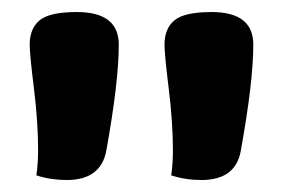

<svg xmlns="http://www.w3.org/2000/svg" viewBox="-20 -757 473 322"><path d="M335 -736.8Q404.8 -736.8 404.8 -682.1Q404.8 -620.1 383.8 -503.9Q375 -455.1 317.9 -455.1Q291 -455.1 267.1 -462.9Q270 -481.9 270 -504.9Q270 -551.8 262.9 -608.9Q255.9 -666 255.9 -682.1Q255.9 -709 272.5 -722.9Q289.1 -736.8 335 -736.8ZM108.9 -736.8Q179.2 -736.8 179.2 -682.1Q179.2 -620.1 158.2 -503.9Q148.9 -455.1 91.8 -455.1Q64.9 -455.1 41 -462.9Q43.9 -482.9 43.9 -504.9Q43.9 -551.8 36.9 -608.9Q29.8 -666 29.8 -682.1Q29.8 -709 46.4 -722.9Q63 -736.8 108.9 -736.8Z"/></svg>

Font: Sukar
Style: black
Weight: 900
Designer: Dario Muhafara - Ghiath Alsory
Foundry: Dario Muhafara - Ghiath Alsory
Version: Version 1.00 March 27, 2016, initial release